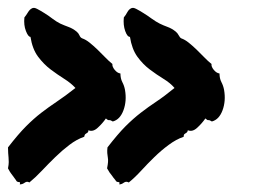

<svg xmlns="http://www.w3.org/2000/svg" viewBox="-40 -450 655 492"><path d="M280.3 -219.7Q285.2 -191.4 276.4 -167.5Q267.6 -143.6 249 -138.7Q243.2 -142.6 239.7 -142.1Q236.3 -141.6 231.4 -146.5Q222.7 -133.8 210.4 -122.6Q198.2 -111.3 186.5 -116.2Q186.5 -112.3 185.1 -110.8Q183.6 -109.4 181.6 -108.4Q179.7 -107.4 178.2 -106Q176.8 -104.5 175.8 -99.6Q156.2 -92.8 137.7 -78.6Q119.1 -64.5 101.6 -47.4Q84 -30.3 67.4 -12.7Q50.8 4.9 35.2 17.6Q29.3 13.7 23.4 18.1Q17.6 22.5 10.7 22.5Q11.7 18.6 11.2 17.6Q10.7 16.6 8.8 16.6Q6.8 16.6 4.4 15.6Q2 14.6 1 11.7Q-3.9 4.9 -6.8 1Q-9.8 -2.9 -11.2 -4.9Q-12.7 -6.8 -14.6 -9.8Q-16.6 -12.7 -19.5 -18.6Q-17.6 -28.3 -17.6 -34.7Q-17.6 -41 -18.1 -46.4Q-18.6 -51.8 -19 -57.6Q-19.5 -63.5 -19.5 -72.3Q6.8 -106.4 26.9 -126.5Q46.9 -146.5 65.9 -161.1Q85 -175.8 105.5 -189.5Q126 -203.1 153.3 -224.6Q141.6 -237.3 124.5 -248Q107.4 -258.8 89.8 -272Q72.3 -285.2 57.6 -304.7Q43 -324.2 38.1 -355.5Q32.2 -355.5 26.4 -370.6Q20.5 -385.7 22.5 -405.3Q27.3 -411.1 31.7 -418.5Q36.1 -425.8 42 -428.7Q46.9 -431.6 55.2 -427.2Q63.5 -422.9 73.7 -416.5Q84 -410.2 94.2 -402.3Q104.5 -394.5 114.3 -389.6Q125 -384.8 135.7 -380.9Q146.5 -377 156.2 -369.1Q161.1 -365.2 163.6 -359.4Q166 -353.5 170.9 -351.6Q179.7 -348.6 189.5 -340.8Q199.2 -333 209.5 -323.2Q219.7 -313.5 229.5 -303.2Q239.3 -293 248 -286.1Q247.1 -279.3 253.9 -271Q260.7 -262.7 268.6 -261.7Q268.6 -249 273.4 -239.7Q278.3 -230.5 280.3 -219.7ZM534.2 -219.7Q539.1 -191.4 530.3 -167.5Q521.5 -143.6 502.9 -138.7Q497.1 -142.6 494.1 -142.1Q491.2 -141.6 486.3 -146.5Q477.5 -133.8 465.3 -122.6Q453.1 -111.3 441.4 -116.2Q440.4 -112.3 439 -110.8Q437.5 -109.4 435.5 -108.4Q433.6 -107.4 432.1 -106Q430.7 -104.5 430.7 -99.6Q411.1 -92.8 392.1 -78.6Q373 -64.5 355.5 -47.4Q337.9 -30.3 321.8 -12.7Q305.7 4.9 290 17.6Q283.2 13.7 277.3 18.1Q271.5 22.5 265.6 22.5Q266.6 18.6 266.1 17.6Q265.6 16.6 263.7 16.6Q261.7 16.6 259.3 15.6Q256.8 14.6 255.9 11.7Q250 4.9 247.6 1Q245.1 -2.9 243.2 -4.9Q241.2 -6.8 239.7 -9.8Q238.3 -12.7 234.4 -18.6Q236.3 -28.3 236.8 -34.7Q237.3 -41 236.3 -46.4Q235.4 -51.8 234.9 -57.6Q234.4 -63.5 235.4 -72.3Q261.7 -106.4 281.7 -126.5Q301.8 -146.5 320.8 -161.1Q339.8 -175.8 360.4 -189.5Q380.9 -203.1 407.2 -224.6Q396.5 -237.3 378.9 -248Q361.3 -258.8 343.8 -272Q326.2 -285.2 312 -304.7Q297.9 -324.2 293 -355.5Q286.1 -355.5 280.8 -370.6Q275.4 -385.7 277.3 -405.3Q282.2 -411.1 286.1 -418.5Q290 -425.8 295.9 -428.7Q300.8 -431.6 309.1 -427.2Q317.4 -422.9 327.6 -416.5Q337.9 -410.2 348.6 -402.3Q359.4 -394.5 369.1 -389.6Q378.9 -384.8 389.6 -380.9Q400.4 -377 410.2 -369.1Q415 -365.2 418 -359.4Q420.9 -353.5 424.8 -351.6Q433.6 -348.6 443.4 -340.8Q453.1 -333 463.4 -323.2Q473.6 -313.5 483.4 -303.2Q493.2 -293 502 -286.1Q501 -279.3 507.8 -271Q514.6 -262.7 522.5 -261.7Q522.5 -249 527.3 -239.7Q532.2 -230.5 534.2 -219.7Z"/></svg>

Font: Permanent Marker
Style: Regular
Weight: 400
Designer: Font Diner, Inc
Foundry: Font Diner, Inc
Version: Version 1.001